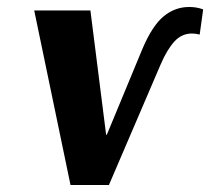

<svg xmlns="http://www.w3.org/2000/svg" viewBox="-20 -530 602 550"><path d="M182 0 78 -500H239L284 -144H286L388 -390Q416 -456 448.5 -483Q481 -510 522 -510Q544 -510 562 -503L552 -431Q540 -434 530 -434Q500 -434 479 -410.5Q458 -387 440 -345L292 0Z"/></svg>

Font: Arsenal SC
Style: Bold Italic
Weight: 700
Italic angle: -9.10001°
Designer: Andrij Shevchenko
Foundry: Stairsfor
Version: Version 2.001; ttfautohint (v1.8.4.7-5d5b)